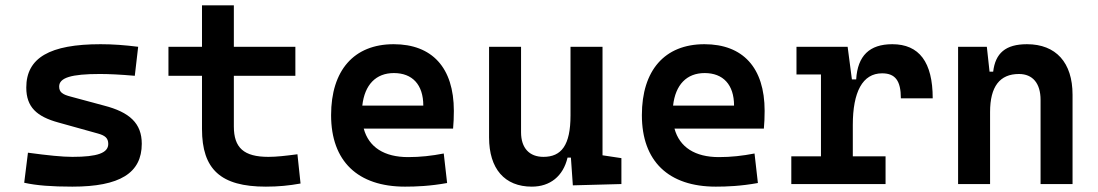

<svg xmlns="http://www.w3.org/2000/svg" viewBox="-20 -694 4142 724"><path d="M252.9 9.8C432.1 9.8 514.6 -41.5 514.6 -151.9C514.6 -229 468.8 -271 372.1 -295.9L247.1 -329.6C216.8 -337.4 203.1 -345.7 203.1 -367.7C203.1 -400.9 248.5 -415 356.4 -415C390.1 -415 431.6 -413.1 488.3 -408.2L501 -517.6C450.7 -523.9 405.8 -527.3 359.4 -527.3C167.5 -527.3 79.1 -476.1 79.1 -363.8C79.1 -290.5 118.2 -254.4 200.7 -231.9L349.6 -190.4C376 -183.1 388.2 -173.3 388.2 -151.4C388.2 -117.2 347.7 -102.5 252.9 -102.5C215.3 -102.5 161.6 -107.9 85.4 -118.2L71.3 -4.9C117.2 5.4 174.3 9.8 252.9 9.8Z M982.4 9.8C1029.8 9.8 1069.3 5.9 1113.3 -2L1101.6 -112.3C1056.6 -106.4 1022.9 -102.5 992.2 -102.5C899.4 -102.5 861.8 -136.7 861.8 -217.3V-408.2H1093.8V-517.6H861.8V-673.8H741.7V-517.6H615.2V-408.2H741.7V-207.5C741.7 -55.7 812 9.8 982.4 9.8Z M1507.3 9.8C1548.3 9.8 1601.6 7.8 1666 -3.9L1653.3 -115.2C1607.9 -106.4 1564.5 -101.6 1519 -101.6C1429.2 -101.6 1370.6 -138.7 1351.6 -209H1688.5C1690.4 -230 1691.4 -251.5 1691.4 -275.9C1691.4 -439.5 1608.9 -527.3 1464.4 -527.3C1314.5 -527.3 1228.5 -428.7 1228.5 -259.8C1228.5 -85.9 1329.1 9.8 1507.3 9.8ZM1346.2 -295.9C1355 -374.5 1397.5 -418.5 1465.3 -418.5C1534.7 -418.5 1576.2 -375 1576.2 -295.9Z M1985.4 9.8C2054.2 9.8 2103.5 -29.3 2120.1 -99.6H2132.8L2140.1 4.9L2323.2 0V-97.7L2252 -108.4V-517.6H2131.3V-258.8C2131.3 -146 2096.7 -102.5 2029.3 -102.5C1976.1 -102.5 1944.8 -135.7 1944.8 -195.3V-517.6H1824.2V-175.8C1824.2 -57.6 1882.8 9.8 1985.4 9.8Z M2679.2 9.8C2720.2 9.8 2773.4 7.8 2837.9 -3.9L2825.2 -115.2C2779.8 -106.4 2736.3 -101.6 2690.9 -101.6C2601.1 -101.6 2542.5 -138.7 2523.4 -209H2860.4C2862.3 -230 2863.3 -251.5 2863.3 -275.9C2863.3 -439.5 2780.8 -527.3 2636.2 -527.3C2486.3 -527.3 2400.4 -428.7 2400.4 -259.8C2400.4 -85.9 2501 9.8 2679.2 9.8ZM2518.1 -295.9C2526.9 -374.5 2569.3 -418.5 2637.2 -418.5C2706.5 -418.5 2748 -375 2748 -295.9Z M3195.8 -222.7C3195.8 -347.2 3232.4 -417.5 3306.2 -417.5C3355.5 -417.5 3377 -390.1 3377 -323.2H3497.1C3497.1 -459.5 3446.3 -527.3 3344.7 -527.3C3258.8 -527.3 3213.9 -483.9 3208.5 -394.5H3192.4L3176.3 -517.6H2983.4V-413.1H3075.7V-104.5H2963.9V0H3319.3V-104.5H3195.8Z M3903.8 0H4024.4V-336.9C4024.4 -458 3961.9 -527.3 3852.5 -527.3C3771.5 -527.3 3733.4 -493.2 3725.1 -423.8H3711.4L3701.2 -517.6H3592.8V0H3713.4V-271.5C3713.4 -367.7 3750 -415 3822.3 -415C3874 -415 3903.8 -379.9 3903.8 -317.4Z"/></svg>

Font: Cascadia Code NF SemiBold
Style: Regular
Weight: 600
Monospace: yes
Designer: Aaron Bell
Foundry: Saja Typeworks
Version: Version 2404.023